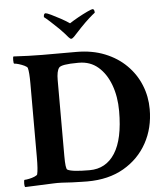

<svg xmlns="http://www.w3.org/2000/svg" viewBox="-57 -900 822 955"><g transform="rotate(-5 353.5 -422.5)"><path d="M30.3 3.9Q26.4 0 26.4 -12.7Q26.4 -32.2 30.3 -32.2Q38.1 -32.2 52.7 -35.2Q67.4 -38.1 80.1 -43.5Q92.8 -48.8 94.7 -53.7Q100.6 -76.2 100.6 -139.6V-508.8Q100.6 -563.5 94.7 -585Q92.8 -590.8 79.6 -597.2Q66.4 -603.5 51.8 -607.9Q37.1 -612.3 29.3 -612.3Q25.4 -612.3 25.4 -629.9Q25.4 -645.5 28.3 -648.4Q67.4 -646.5 103 -645Q138.7 -643.6 171.9 -643.6H341.8Q420.9 -643.6 483.9 -618.2Q546.9 -592.8 590.8 -548.8Q634.8 -504.9 657.7 -448.2Q680.7 -391.6 680.7 -328.1Q680.7 -234.4 639.6 -159.7Q598.6 -85 522.5 -41Q446.3 2.9 340.8 2.9Q331.1 2.9 312 2.4Q293 2 264.6 1Q236.3 -1 212.9 -2Q189.5 -2.9 172.9 -2ZM356.4 -51.8Q438.5 -51.8 483.4 -122.1Q528.3 -192.4 528.3 -332Q528.3 -404.3 506.8 -462.4Q485.4 -520.5 445.8 -554.7Q406.2 -588.9 349.6 -588.9H344.7Q261.7 -588.9 250 -573.2Q237.3 -556.6 237.3 -511.7V-132.8Q237.3 -69.3 246.1 -64.5Q267.6 -51.8 356.4 -51.8ZM322.3 -710.9Q317.4 -710.9 309.6 -719.7Q300.8 -730.5 290.5 -741.7Q280.3 -752.9 267.6 -765.6Q243.2 -789.1 225.6 -805.2Q208 -821.3 196.3 -830.1Q196.3 -848.6 206.1 -848.6Q211.9 -848.6 233.4 -838.4Q254.9 -828.1 280.8 -814Q306.6 -799.8 323.2 -788.1Q340.8 -799.8 366.2 -814Q391.6 -828.1 413.6 -838.4Q435.5 -848.6 440.4 -848.6Q450.2 -848.6 450.2 -830.1Q438.5 -821.3 419.9 -804.7Q401.4 -788.1 376 -761.7L336.9 -719.7Q328.1 -710.9 322.3 -710.9Z"/></g></svg>

Font: Crimson Text
Style: Bold
Weight: 700
Designer: Sebastian Kosch
Foundry: Sebastian Kosch
Version: Version 1.100